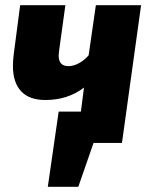

<svg xmlns="http://www.w3.org/2000/svg" viewBox="-20 -553 579 743"><path d="M526 -533 452 0H342L283 170H165L207 -121H293L305 -214Q242 -166 156 -166Q93 -166 61.5 -200Q30 -234 30 -298Q30 -318 33 -342L58 -533H233L209 -359Q207 -343 207 -338Q207 -297 245 -297Q265 -297 286.5 -309Q308 -321 323 -339L351 -533Z"/></svg>

Font: Trujillo ExtraBold
Style: Italic
Weight: 800
Italic angle: -8°
Designer: Fira Sans original fonts by bBox Type GmbH, Carrois Corporate GbR, & Edenspiekermann AG / Changes by Cristiano Sobral
Foundry: Fira Sans original fonts by bBox Type GmbH, Carrois Corporate GbR, & Edenspiekermann AG / Changes by Cristiano Sobral
Version: Version 4.301;July 28, 2020;FontCreator 13.0.0.2655 64-bit